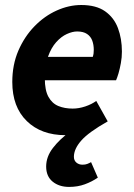

<svg xmlns="http://www.w3.org/2000/svg" viewBox="-20 -528 536 767"><path d="M256 218.7Q216.2 218.7 190.3 197.6Q164.4 176.4 164.4 137.3Q164.4 97.9 191.7 62.7Q219 27.4 258.8 -0.9L271.8 8.7Q263.8 10.1 256.9 11.1Q250 12 241.6 12Q144.7 12 86.9 -44.5Q29.1 -100.9 29.1 -200.5Q29.1 -269.5 53.4 -325.8Q77.8 -382 117.7 -423Q157.6 -464 206.5 -486Q255.4 -508 304.5 -508Q364.2 -508 399.8 -482.9Q435.4 -457.8 451.2 -415.7Q467 -373.6 467 -322Q467 -298.3 462.8 -275.7Q458.7 -253.2 453.4 -235Q448 -216.9 443.6 -207.3H130.6L141.3 -300.7H350.6Q353 -308.4 353.8 -314.6Q354.6 -320.8 354.6 -329.1Q354.6 -349.2 348.5 -365.8Q342.4 -382.4 327.7 -392.3Q313 -402.3 288 -402.3Q269.4 -402.3 247 -392.1Q224.6 -381.9 204.7 -359.8Q184.7 -337.6 171.9 -301.9Q159 -266.2 159 -215.1Q159 -167.5 173.5 -141.2Q188 -114.9 213.1 -104.5Q238.2 -94.2 270.3 -94.2Q294.8 -94.2 320.6 -102.8Q346.3 -111.5 364.5 -124.8L410.3 -43.1Q333.9 0.1 304.6 33.6Q275.2 67 275.2 98.4Q275.2 113.1 285.2 121.5Q295.1 129.9 309.4 129.9Q320.9 129.9 328.5 126.9Q336.1 124 343.8 119.7L370.8 181.6Q347.6 197.6 319.1 208.1Q290.5 218.7 256 218.7Z"/></svg>

Font: Source Sans 3
Style: Italic
Weight: 200
Italic angle: -11°
Designer: Paul D. Hunt
Foundry: Adobe
Version: Version 3.046;hotconv 1.0.118;makeotfexe 2.5.65603